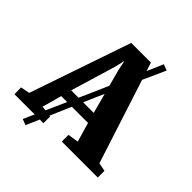

<svg xmlns="http://www.w3.org/2000/svg" viewBox="-257 -956 1205 1205"><g transform="rotate(45 345.0 -354.0)"><path d="M122.5 73.5 319 -365.5 506 -796 546.5 -780.5 351.5 -349.5 162.5 88ZM35.5 -71.5 266.5 -746H441L659.5 -70.5L715.5 -59.5V0H396V-59.5L467 -70.5L430 -199H192L156 -69.5L233 -59.5V0H-24L-25 -59.5ZM410.5 -269 330.5 -567.5 316.5 -636 300 -567 210.5 -269Z"/></g></svg>

Font: Merriweather 36pt Black
Style: Regular
Weight: 900
Version: Version 2.100